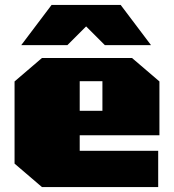

<svg xmlns="http://www.w3.org/2000/svg" viewBox="-20 -758 705 778"><path d="M66 -575 189 -738H469L592 -575H405L329 -651L253 -575ZM150 0 39 -95V-428L150 -523H515L626 -428V-210H303V-147H621V0ZM303 -309H395V-429H303Z"/></svg>

Font: Tomorrow ExtraBold
Style: Regular
Weight: 800
Designer: Tony de Marco, Monica Rizzolli
Foundry: Just in Type
Version: Version 2.002